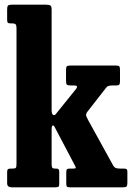

<svg xmlns="http://www.w3.org/2000/svg" viewBox="-20 -800 564 820"><path d="M34 -700H27.5Q16 -700 13.2 -703.2Q10.5 -706.5 10.5 -717V-760Q10.5 -772 14.2 -776Q18 -780 30 -780H175Q189 -780 194.8 -776.8Q200.5 -773.5 200.5 -759V-330Q200.5 -312 207.5 -309Q214.5 -306 220.5 -315.5L305.5 -421Q315 -435 298.5 -435H282Q268.5 -435 265.2 -438.8Q262 -442.5 262 -455.5V-502.5Q262 -514 265.8 -517Q269.5 -520 280 -520H476Q486.5 -520 489.5 -516.5Q492.5 -513 492.5 -502V-453.5Q492.5 -442.5 489.5 -438.8Q486.5 -435 475.5 -435H459Q450.5 -435 443.8 -433Q437 -431 432.5 -424.5L351.5 -320.5Q346 -310.5 348.2 -304.2Q350.5 -298 356 -288L464 -92Q468.5 -85 474.5 -82.5Q480.5 -80 494 -80H508Q517.5 -80 520.8 -77.5Q524 -75 524 -65.5V-18.5Q524 -6.5 520 -3.2Q516 0 504 0H279.5Q268.5 0 265.8 -3.2Q263 -6.5 263 -17V-62Q263 -73.5 265.8 -76.8Q268.5 -80 278.5 -80H292Q302.5 -80 303.5 -82.5Q304.5 -85 300 -93L215 -254.5Q211 -264 205.8 -264.2Q200.5 -264.5 200.5 -246.5V-99.5Q200.5 -88 203 -84Q205.5 -80 214.5 -80H220Q226.5 -80 229.8 -77.2Q233 -74.5 233 -65.5V-14.5Q233 -4.5 229.2 -2.2Q225.5 0 215 0H30Q10.5 0 10.5 -17.5V-65Q10.5 -74.5 13.8 -77.2Q17 -80 27 -80H34.5Q45 -80 47.8 -83.8Q50.5 -87.5 50.5 -101.5V-680Q50.5 -692.5 46.5 -696.2Q42.5 -700 34 -700Z"/></svg>

Font: Besley* Condensed
Style: Bold
Weight: 700
Width: 3
Designer: Owen Earl
Foundry: indestructible type*
Version: Version 3.000; ttfautohint (v1.8.3)